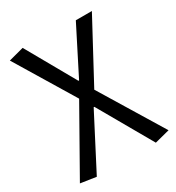

<svg xmlns="http://www.w3.org/2000/svg" viewBox="-183 -669 912 994"><g transform="rotate(-30 272.5 -172.0)"><path d="M10 199 226 -183 14 -533 104 -557 269 -265H273L414 -543H510L317 -184L545 190L456 213L273 -107H269L103 213Z"/></g></svg>

Font: SpoqaHanSansJP-Regular
Style: Regular
Weight: 400
Designer: [Source Han Sans]
Ryoko NISHIZUKA  (kana & ideographs); Paul D. Hunt (Latin, Greek & Cyrillic); Wenlong ZHANG  (bopomofo
Foundry: Spoqa (http://bi.spoqa.com)
Version: Version 1.002.20150607